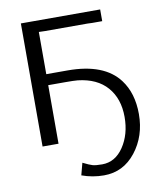

<svg xmlns="http://www.w3.org/2000/svg" viewBox="-97 -772 902 1066"><g transform="rotate(-10 354.0 -238.5)"><path d="M94 0V-694H541V-628H484L459 -629H219L184 -630V-392H304Q510 -392 594 -280Q652 -203 652 -85Q652 39 582 128Q512 217 403 217Q338 217 278 195L296 127Q332 145 349.5 150Q367 155 403 155Q477 155 524 85Q571 15 571 -83Q571 -186 514.5 -251Q458 -316 350 -328Q327 -330 282 -330H184V0Z"/></g></svg>

Font: CMU Sans Serif
Style: Medium
Weight: 500
Version: Version 0.7.0